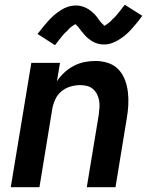

<svg xmlns="http://www.w3.org/2000/svg" viewBox="-20 -783 640 803"><path d="M25 0 111 -520H231L218 -443Q231 -463 249.5 -480Q268 -497 289.5 -508Q311 -519 333.5 -523.5Q356 -528 379 -528Q407 -528 432.5 -519.5Q458 -511 475.5 -492.5Q493 -474 502.5 -449Q512 -424 515 -397Q518 -370 516.5 -342.5Q515 -315 510 -287L463 0H343L393 -303Q395 -318 396 -333Q397 -348 394.5 -362.5Q392 -377 385.5 -389.5Q379 -402 368.5 -411Q358 -420 344 -423.5Q330 -427 315 -427Q295 -427 274.5 -421Q254 -415 237.5 -401.5Q221 -388 212 -369Q203 -350 199 -330L145 0ZM210 -594 137 -641Q150 -658 162 -672.5Q174 -687 185 -699Q196 -711 208 -721Q220 -731 234.5 -740.5Q249 -750 265 -755Q281 -760 298 -760Q303 -760 308.5 -759.5Q314 -759 319.5 -757.5Q325 -756 330.5 -754Q336 -752 341 -749.5Q346 -747 350 -744.5Q354 -742 358.5 -738.5Q363 -735 367.5 -731Q372 -727 376 -723Q380 -719 383 -715Q386 -711 389 -707Q392 -703 395.5 -698Q399 -693 403 -688.5Q407 -684 410.5 -681.5Q414 -679 415 -675Q419 -676 422.5 -678.5Q426 -681 431.5 -685Q437 -689 440 -691.5Q443 -694 445 -696.5Q447 -699 450 -702Q453 -705 457 -708.5Q461 -712 464 -715.5Q467 -719 470.5 -723.5Q474 -728 478 -732.5Q482 -737 485.5 -742Q489 -747 493 -752Q497 -757 502 -763L575 -717Q562 -699 550 -684.5Q538 -670 527 -658Q516 -646 504 -636Q492 -626 477.5 -617Q463 -608 447.5 -602.5Q432 -597 415 -597Q410 -597 405 -597.5Q400 -598 395 -599Q390 -600 385.5 -601.5Q381 -603 376 -605Q371 -607 367 -609.5Q363 -612 359.5 -614.5Q356 -617 352 -620Q348 -623 344 -626.5Q340 -630 337 -633.5Q334 -637 331 -640.5Q328 -644 325 -647.5Q322 -651 319.5 -654Q317 -657 313.5 -662Q310 -667 307 -670.5Q304 -674 300 -677.5Q296 -681 297 -682Q293 -681 289.5 -678.5Q286 -676 280.5 -672.5Q275 -669 272 -666Q269 -663 267 -660.5Q265 -658 262 -655Q259 -652 255 -648.5Q251 -645 248 -641.5Q245 -638 241.5 -634Q238 -630 234.5 -625.5Q231 -621 227 -616Q223 -611 219 -605.5Q215 -600 210 -594Z"/></svg>

Font: Iosevka Aile
Style: Bold Italic
Weight: 700
Italic angle: -9°
Designer: Belleve Invis
Foundry: Belleve Invis
Version: Version 28.0.1; ttfautohint (v1.8.4)